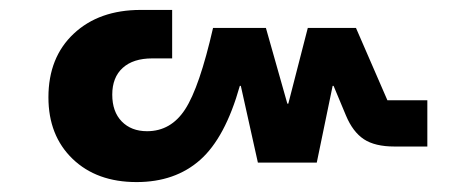

<svg xmlns="http://www.w3.org/2000/svg" viewBox="-20 -453 929 385"><path d="M253.9 -87.9Q173.8 -87.9 125.5 -134.5Q77.1 -181.2 77.1 -257.8Q77.1 -337.9 127.9 -385.5Q178.7 -433.1 262.2 -433.1H325.2V-335.9H285.2Q247.1 -335.9 226.1 -316.9Q205.1 -297.9 205.1 -263.2Q205.1 -229 224.1 -209.5Q243.2 -189.9 274.9 -189.9Q322.8 -189.9 351.3 -233.9Q379.9 -277.8 407.2 -397H513.2L556.2 -245.1H558.1L597.2 -397H693.8L756.8 -252H836.9V-159.2H771Q731.9 -159.2 709.7 -173.8Q687.5 -188.5 673.8 -221.2L648.9 -280.8H647L615.2 -127H497.1L462.9 -280.8H460.9Q431.6 -176.8 381.3 -132.3Q331.1 -87.9 253.9 -87.9Z"/></svg>

Font: Anuphan SemiBold
Style: Bold
Weight: 600
Designer: Mike Abbink, Paul van der Laan, Pieter van Rosmalen, Mint Tantisuwanna
Foundry: Bold Monday; Cadson Demak
Version: Version 3.002;hotconv 1.0.109;makeotfexe 2.5.65596